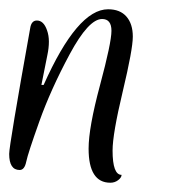

<svg xmlns="http://www.w3.org/2000/svg" viewBox="-54 -363 400 410"><path d="M-12 0Q-34.4 0 -34.4 -34.4Q-34.4 -52.8 10.4 -302.4Q12.8 -319.2 24.8 -319.2Q39.2 -319.2 46.4 -298.4Q50.4 -287.2 50.4 -274Q50.4 -260.8 47.2 -245.6L34.4 -181.6H39.2Q111.2 -343.2 176.8 -343.2Q202.4 -343.2 216 -327.6Q229.6 -312 229.6 -284.8Q229.6 -257.6 208 -167.2Q186.4 -76.8 186.4 -41.6Q186.4 10.4 205.6 10.4Q205.6 16 198.4 21.6Q191.2 27.2 181.6 27.2Q135.2 27.2 135.2 -45.6Q135.2 -90.4 159.6 -181.2Q184 -272 184 -297.2Q184 -322.4 164 -322.4Q135.2 -322.4 94.8 -247.2Q54.4 -172 30 -103.6Q5.6 -35.2 2 -17.6Q-1.6 0 -12 0Z"/></svg>

Font: Rouge Script
Style: Regular
Weight: 400
Designer: Sabrina Mariela Lopez
Foundry: Typesenses
Version: Version 1.003